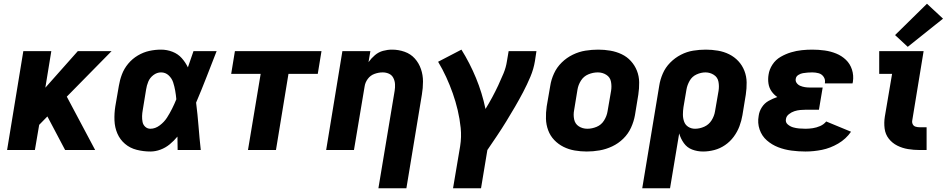

<svg xmlns="http://www.w3.org/2000/svg" viewBox="-20 -804 5080 1029"><path d="M18 0H167L190 -135L234 -180L329 0H490L338 -286L578 -530H397L223 -334L255 -530H105Z M786 8Q813 8 840 -2Q867 -12 889.5 -30.5Q912 -49 931 -72Q931 -36 932 0H1056Q1049 -64 1044 -127.5Q1039 -191 1031 -254Q1060 -322 1087 -391.5Q1114 -461 1141 -530H1017Q1002 -486 987 -443Q974 -470 954 -492.5Q934 -515 904.5 -526.5Q875 -538 843 -538Q811 -538 779.5 -531Q748 -524 718.5 -506.5Q689 -489 667 -462.5Q645 -436 633.5 -405.5Q622 -375 617 -344L598 -234Q592 -196 593.5 -158.5Q595 -121 609 -88.5Q623 -56 650 -33Q677 -10 713 -1Q749 8 786 8ZM786 -114Q770 -114 758.5 -124.5Q747 -135 744 -150.5Q741 -166 741.5 -182Q742 -198 745 -214L763 -324Q766 -345 774.5 -366Q783 -387 802 -401.5Q821 -416 843 -416Q867 -416 884 -400Q901 -384 908 -362.5Q915 -341 919 -318Q923 -295 925 -272Q915 -247 902.5 -222Q890 -197 875 -173.5Q860 -150 836 -132Q812 -114 786 -114Z M1309 0H1459L1526 -408H1683L1703 -530H1239L1219 -408H1377Z M2008 205H2158L2241 -297Q2247 -332 2247 -367Q2247 -402 2236 -434Q2225 -466 2203 -490.5Q2181 -515 2148.5 -526.5Q2116 -538 2081 -538Q2057 -538 2033 -531.5Q2009 -525 1989.5 -508.5Q1970 -492 1955 -471L1965 -530H1815L1728 0H1877L1934 -340Q1937 -362 1951 -381Q1965 -400 1987 -408Q2009 -416 2031 -416Q2049 -416 2064.5 -409Q2080 -402 2088 -386.5Q2096 -371 2097 -353Q2098 -335 2095 -317Z M2408 205H2558L2592 0Q2618 -38 2643.5 -76Q2669 -114 2693 -153Q2717 -192 2740 -231.5Q2763 -271 2784 -311Q2805 -351 2822.5 -392.5Q2840 -434 2847 -477L2855 -530H2706L2697 -477Q2692 -443 2678.5 -410.5Q2665 -378 2650 -346Q2635 -314 2618 -282.5Q2601 -251 2582 -220Q2564 -306 2531 -386Q2498 -466 2453 -538L2328 -473Q2352 -433 2371.5 -390.5Q2391 -348 2406.5 -304Q2422 -260 2433 -213.5Q2444 -167 2449 -118.5Q2454 -70 2446 -20Z M3125 8Q3159 8 3193.5 2Q3228 -4 3261 -19.5Q3294 -35 3320.5 -61Q3347 -87 3362 -120Q3377 -153 3383 -187L3401 -297Q3406 -330 3405.5 -363Q3405 -396 3393.5 -425Q3382 -454 3361 -477Q3340 -500 3311.5 -513.5Q3283 -527 3251 -532.5Q3219 -538 3186 -538Q3152 -538 3117.5 -532.5Q3083 -527 3050 -511Q3017 -495 2990.5 -469Q2964 -443 2949 -410Q2934 -377 2929 -344L2910 -234Q2905 -200 2906 -167.5Q2907 -135 2918 -105.5Q2929 -76 2950.5 -53.5Q2972 -31 3000 -17Q3028 -3 3060 2.5Q3092 8 3125 8ZM3128 -114Q3102 -114 3082 -127Q3062 -140 3057 -164.5Q3052 -189 3057 -214L3075 -324Q3079 -349 3093.5 -372Q3108 -395 3133 -405.5Q3158 -416 3184 -416Q3209 -416 3229.5 -403Q3250 -390 3254.5 -366Q3259 -342 3255 -317L3236 -207Q3232 -182 3217.5 -158.5Q3203 -135 3178 -124.5Q3153 -114 3128 -114Z M3422 205H3571L3620 -89Q3628 -61 3645 -37Q3662 -13 3689.5 -2.5Q3717 8 3748 8Q3778 8 3808.5 0Q3839 -8 3866 -26.5Q3893 -45 3912.5 -71.5Q3932 -98 3943 -127.5Q3954 -157 3959 -187L3977 -297Q3982 -330 3981.5 -362.5Q3981 -395 3969.5 -424.5Q3958 -454 3937 -476.5Q3916 -499 3888 -513Q3860 -527 3827.5 -532.5Q3795 -538 3763 -538Q3729 -538 3695 -532.5Q3661 -527 3629 -510.5Q3597 -494 3571.5 -468Q3546 -442 3532 -409.5Q3518 -377 3513 -344ZM3705 -114Q3685 -114 3669 -124Q3653 -134 3646.5 -152Q3640 -170 3640 -190Q3640 -210 3643 -230L3659 -324Q3663 -348 3676 -371Q3689 -394 3713 -405Q3737 -416 3761 -416Q3785 -416 3805.5 -403Q3826 -390 3830.5 -366Q3835 -342 3831 -317L3812 -207Q3808 -182 3793.5 -159Q3779 -136 3754.5 -125Q3730 -114 3705 -114Z M4297 8Q4341 8 4385.5 -1Q4430 -10 4472 -34.5Q4514 -59 4541 -98L4408 -153Q4395 -137 4375.5 -128.5Q4356 -120 4336 -117Q4316 -114 4297 -114Q4280 -114 4263 -115.5Q4246 -117 4230.5 -121.5Q4215 -126 4202 -137Q4189 -148 4192 -165Q4194 -181 4208 -192Q4222 -203 4237.5 -208Q4253 -213 4268.5 -214.5Q4284 -216 4300 -216H4369L4389 -335H4319Q4306 -335 4293.5 -337Q4281 -339 4269 -344Q4257 -349 4249.5 -359.5Q4242 -370 4245 -383Q4247 -395 4259 -402.5Q4271 -410 4283.5 -412Q4296 -414 4308.5 -415Q4321 -416 4333 -416Q4351 -416 4367.5 -411.5Q4384 -407 4394 -392.5Q4404 -378 4401 -360V-357H4549Q4550 -362 4551 -366Q4556 -400 4546 -431Q4536 -462 4513.5 -483.5Q4491 -505 4461.5 -517Q4432 -529 4399.5 -533.5Q4367 -538 4333 -538Q4305 -538 4276.5 -535Q4248 -532 4219.5 -523.5Q4191 -515 4164 -499.5Q4137 -484 4120 -458Q4103 -432 4099 -404Q4095 -380 4098.5 -356.5Q4102 -333 4115 -314.5Q4128 -296 4146 -284Q4122 -276 4099.5 -263.5Q4077 -251 4063 -229Q4049 -207 4046 -183Q4039 -145 4051 -110Q4063 -75 4090 -51.5Q4117 -28 4150.5 -15Q4184 -2 4221.5 3Q4259 8 4297 8Z M4909 0H4946V-122H4909Q4898 -122 4887.5 -125Q4877 -128 4872 -137.5Q4867 -147 4869 -158L4930 -530H4692V-408H4761L4722 -178Q4717 -146 4721 -115Q4725 -84 4743.5 -60.5Q4762 -37 4789 -23.5Q4816 -10 4846.5 -5Q4877 0 4909 0ZM4845 -553 5034 -704 4948 -784 4777 -616Z"/></svg>

Font: Iosevka Sparkle Heavy
Style: Italic
Weight: 900
Italic angle: -9°
Designer: Belleve Invis
Foundry: Belleve Invis
Version: Version 4.5.0; ttfautohint (v1.8.3)